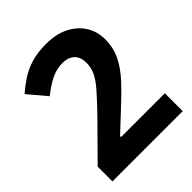

<svg xmlns="http://www.w3.org/2000/svg" viewBox="-202 -844 964 964"><g transform="rotate(-45 279.5 -362.0)"><path d="M35 0V-105L214 -286Q268 -342 301 -379.5Q334 -417 349 -447.5Q364 -478 364 -513Q364 -556 340.5 -577Q317 -598 277 -598Q236 -598 197 -579Q158 -560 115 -525L33 -622Q64 -649 98.5 -672Q133 -695 178.5 -709.5Q224 -724 288 -724Q358 -724 408.5 -698.5Q459 -673 486.5 -629.5Q514 -586 514 -531Q514 -472 490.5 -423Q467 -374 422.5 -326Q378 -278 315 -220L223 -134V-127H534V0Z"/></g></svg>

Font: Noto IKEA Latin
Style: Bold
Weight: 700
Designer: Monotype Design Team
Foundry: Monotype Imaging Inc.
Version: Version 1.0